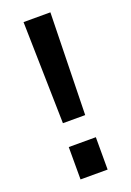

<svg xmlns="http://www.w3.org/2000/svg" viewBox="-135 -735 536 786"><g transform="rotate(-20 133.0 -342.5)"><path d="M75 -685H192L182 -241H85ZM74 -141H192V0H74Z"/></g></svg>

Font: Cairo SemiBold
Style: Regular
Weight: 600
Designer: Mohamed Gaber, Accademia di Belle Arti di Urbino and others
Foundry: Kief Type Foundry, Accademia di Belle Arti di Urbino and others
Version: Version 3.011